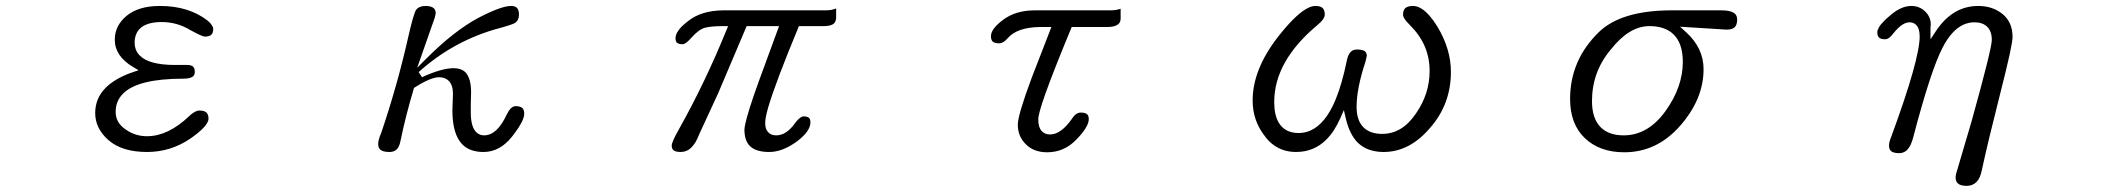

<svg xmlns="http://www.w3.org/2000/svg" viewBox="-20 -497 7040 642"><path d="M657.2 -66.4Q677.2 -86.4 677.2 -100.1Q677.2 -113.8 670.4 -120.6Q663.6 -127.4 646.5 -127.4Q637.7 -127.4 626 -119.6Q619.1 -115.2 612.8 -108.9Q542 -41.5 471.7 -41.5Q432.1 -41.5 400.4 -64Q366.7 -86.4 366.7 -122.8Q366.7 -159.2 391.6 -184.1Q441.4 -233.9 592.8 -233.9Q617.7 -233.9 626.5 -242.7Q631.3 -247.6 631.3 -256.8Q631.3 -268.6 625.7 -274.2Q620.1 -279.8 605.5 -279.8H565.4Q478.5 -279.8 447.8 -311Q430.2 -328.1 430.2 -354.5Q430.2 -383.3 447.3 -400.9Q470.2 -423.3 520.5 -423.3Q572.3 -423.3 616.2 -396.5Q653.8 -376 664.1 -374.5Q680.2 -374.5 687 -381.3Q692.9 -387.2 692.9 -400.4Q692.9 -411.6 674.8 -427.7Q611.3 -477.1 514.6 -477.1Q444.8 -477.1 404.8 -445.3Q363.8 -412.1 363.8 -364.3Q363.8 -309.6 424.3 -273.4L443.4 -262.2L413.6 -252Q362.3 -232.4 333.5 -203.6Q298.3 -168.5 298.3 -119.1Q298.3 -67.4 342.8 -28.3Q388.2 11.2 471.7 11.2Q549.8 11.2 615.2 -32.7Q642.1 -51.3 657.2 -66.4Z M1497.1 -269Q1456.5 -269 1391.1 -238.8L1379.9 -255.9Q1490.7 -356 1633.8 -398.4Q1692.9 -414.1 1702.1 -420.4Q1715.3 -429.2 1715.3 -448.2Q1715.3 -463.9 1708.5 -470.7Q1702.1 -477.1 1688.5 -477.1Q1655.8 -477.1 1577.1 -436Q1496.6 -392.1 1406.7 -302.2L1375 -270.5L1433.6 -437.5L1437 -452.1Q1436.5 -463.4 1431.2 -468.8Q1422.9 -477.1 1402.3 -477.1Q1381.8 -477.1 1371.6 -464.4Q1362.8 -452.1 1344.2 -369.6Q1308.6 -211.4 1253.9 -50.3L1253.4 -49.8Q1244.6 -28.3 1244.6 -15.9Q1244.6 -3.4 1250.5 2.4Q1259.3 11.2 1282.2 11.2Q1297.9 11.2 1306.6 2.4Q1315.4 -6.3 1318.8 -24.4Q1335.9 -107.9 1364.3 -203.1Q1386.7 -217.3 1398.4 -223.1Q1410.2 -229 1416.5 -231.4Q1422.9 -233.9 1428.2 -235.4Q1438.5 -238.8 1447.8 -238.8Q1468.3 -238.8 1480.5 -226.6Q1494.6 -212.4 1494.6 -183.6L1492.7 -127.9Q1492.7 -47.4 1526.4 -13.7Q1551.3 11.2 1596.7 11.2Q1651.4 11.2 1692.4 -40.5Q1715.3 -69.8 1725.6 -90.8Q1732.9 -106.4 1732.9 -116.2Q1732.9 -129.4 1727.1 -135.3Q1720.2 -142.1 1704.1 -142.1Q1688 -142.1 1674.3 -113.8Q1642.1 -44.4 1598.6 -44.4Q1583 -44.4 1572.3 -55.2Q1554.2 -73.2 1554.2 -121.1V-149.4L1555.2 -188.5Q1555.2 -235.8 1536.1 -255.4Q1522 -269 1497.1 -269Z M2775.9 -468.8Q2760.7 -462.4 2740.2 -462.4H2397.5Q2324.7 -461.4 2281.7 -427.2Q2268.6 -417 2261.7 -410.4Q2254.9 -403.8 2250.7 -398.2Q2246.6 -392.6 2243.7 -387.7Q2238.8 -377.9 2238.8 -369.1Q2238.8 -359.4 2243.2 -354.5Q2249 -349.1 2262.7 -349.1Q2272.9 -349.1 2292 -371.1Q2316.4 -398.4 2337.4 -404.3Q2357.9 -409.7 2399.4 -409.7H2414.6L2408.7 -395.5Q2338.4 -222.2 2250 -64.5Q2226.1 -22 2226.1 -10.7Q2226.1 -0.5 2231 4.4Q2237.8 11.2 2255.9 11.2Q2276.9 11.2 2292 -3.9Q2307.1 -19 2317.9 -47.9L2381.3 -185.1L2476.6 -409.7H2585L2517.6 -226.1Q2480 -122.1 2471.7 -81.1Q2469.2 -68.8 2469.2 -63.5Q2469.2 -27.3 2487.3 -8.8Q2507.8 11.2 2552 11.2Q2596.2 11.2 2644.5 -23.9Q2689.9 -58.1 2689.9 -87.9Q2689.9 -97.7 2685.5 -102.5Q2679.7 -107.9 2666 -107.9Q2663.6 -107.9 2659.2 -105.5Q2648.9 -100.1 2635.3 -81.1Q2629.9 -73.7 2623 -66.9Q2600.6 -44.4 2575.2 -44.4Q2558.6 -44.4 2549.3 -54.2Q2538.6 -64.5 2538.6 -85Q2538.6 -102.5 2548.3 -136.7Q2572.3 -219.2 2651.4 -409.7H2735.4Q2759.3 -409.7 2769 -418.9Q2775.9 -426.3 2775.9 -439.5Z M3481.4 12.2Q3538.6 12.2 3579.6 -30.8Q3620.6 -73.2 3620.6 -98.6Q3620.6 -109.4 3615.7 -114.3Q3609.4 -120.6 3593.8 -120.6Q3577.6 -120.6 3564.9 -100.6Q3527.8 -47.4 3491.2 -47.4Q3474.6 -47.4 3464.4 -57.6Q3451.7 -70.3 3451.7 -97.7Q3451.7 -115.7 3473.6 -178.2Q3500.5 -254.9 3563.5 -406.7H3681.6Q3718.8 -406.7 3725.6 -425.3Q3727.1 -429.7 3727.1 -436.5V-467.8Q3712.4 -462.4 3692.4 -462.4H3440.4Q3375.5 -462.4 3333.5 -430.2Q3293.5 -400.4 3293.5 -376Q3293.5 -364.3 3298.8 -358.4Q3305.7 -352.1 3321.3 -352.1Q3334.5 -352.1 3348.6 -368.2Q3379.9 -405.8 3458 -406.7H3480.5H3495.6L3429.7 -236.8Q3383.3 -112.3 3383.3 -80.1Q3383.3 -40.5 3410.6 -14.2Q3437 12.2 3481.4 12.2Z M4313.5 11.2Q4373.5 11.2 4415 -30.3Q4441.9 -57.1 4461.4 -101.1L4473.6 -128.9L4480.5 -99.1Q4492.7 -47.9 4519.5 -20.5Q4551.8 11.2 4606.4 11.2Q4693.4 11.2 4761.7 -69.3Q4831.5 -148.4 4831.5 -256.8Q4831.5 -332 4787.1 -406.7Q4760.7 -449.7 4735.8 -466.3Q4720.2 -477.1 4705.1 -477.1Q4686.5 -477.1 4678.2 -469.2Q4671.4 -461.9 4671.4 -447.3Q4671.4 -439.5 4682.1 -426.3Q4687 -420.4 4695.8 -411.6Q4760.3 -347.2 4760.3 -259.8Q4760.3 -183.1 4714.4 -117.2Q4668.5 -49.3 4601.6 -49.3Q4561 -49.3 4539.1 -71.3Q4516.1 -94.2 4516.1 -139.6Q4516.1 -201.7 4545.9 -291L4550.3 -310.5Q4549.8 -321.3 4543 -326.2Q4534.7 -331.5 4517.6 -331.5Q4504.4 -331.5 4496.6 -323.7Q4486.8 -314 4482.9 -292Q4467.3 -216.3 4446.3 -165Q4412.6 -83 4361.8 -60.5Q4342.8 -52.2 4322.3 -52.2Q4275.4 -52.2 4254.9 -88.4Q4240.7 -113.3 4240.7 -156.2Q4240.7 -293 4386.2 -414.1Q4409.7 -433.6 4409.7 -448.2Q4409.7 -462.9 4402.6 -470Q4395.5 -477.1 4377.9 -477.1Q4349.1 -477.1 4302.7 -430.7Q4279.3 -407.2 4252.4 -372.6Q4168.5 -264.2 4168.5 -161.1Q4168.5 -93.3 4209.5 -41.5Q4216.3 -32.2 4223.1 -25.4Q4259.8 11.2 4313.5 11.2Z M5409.2 -44.4Q5359.4 -44.4 5332.5 -71.3Q5303.2 -100.6 5303.2 -159.2Q5303.2 -256.8 5366.2 -331.5Q5427.7 -409.7 5495.1 -409.7Q5548.3 -409.7 5576.7 -381.3Q5606.9 -351.1 5606.9 -290Q5606.9 -206.5 5549.3 -126Q5490.7 -44.4 5409.2 -44.4ZM5676.3 -265.6Q5676.3 -335.4 5619.1 -388.2L5597.7 -407.7L5753.4 -397.9Q5772 -397.9 5780.8 -406.2Q5788.6 -414.6 5788.6 -431.6Q5788.6 -443.8 5781.7 -450.7Q5774.4 -458 5757.3 -460.9Q5748 -462.4 5736.3 -462.4H5565.4Q5400.9 -461.4 5326.7 -390.1Q5230 -296.4 5230 -166Q5230 -82.5 5278.8 -35.6Q5328.6 12.2 5411.1 12.2Q5520.5 12.2 5598.4 -76.9Q5676.3 -166 5676.3 -265.6Z M6526.4 64.9Q6519 86.4 6519 96.7Q6519 102.1 6520.8 107.2Q6522.5 112.3 6525.9 115.7Q6534.7 124.5 6555.7 124.5Q6575.7 124.5 6588.6 111.8Q6601.6 99.1 6606.9 71.3Q6627.9 -25.9 6668.9 -187Q6709.5 -346.2 6709.5 -373Q6709.5 -421.9 6677.2 -449.2Q6643.6 -477.1 6594.7 -477.1Q6509.3 -477.1 6453.6 -393.6L6435.1 -365.7V-404.8L6436 -415.5Q6436 -439.5 6418.5 -457.5Q6398.9 -477.1 6371.1 -477.1Q6335 -477.1 6296.9 -442.4Q6285.2 -432.6 6280.8 -427.7Q6268.6 -416 6262.9 -406Q6257.3 -396 6257.3 -389.6Q6257.3 -377.4 6262.7 -371.6Q6269 -365.7 6283.2 -365.7Q6296.4 -365.7 6310.1 -384.3Q6339.8 -422.4 6365.2 -422.4Q6378.4 -422.4 6387.2 -413.6Q6398.9 -401.9 6398.9 -375Q6398.9 -298.8 6304.7 -42Q6296.4 -22.5 6296.4 -10.5Q6296.4 1.5 6302.2 7.3Q6310.1 15.1 6330.1 15.1Q6346.2 15.1 6356.9 4.4Q6369.6 -8.3 6377 -36.6Q6436.5 -263.7 6476.1 -338.9Q6505.9 -396.5 6545.4 -414.6Q6563 -422.4 6582 -422.4Q6609.9 -422.4 6625 -407.2Q6640.1 -392.1 6640.1 -363.3Q6640.1 -334.5 6572.3 -90.8Z"/></svg>

Font: YuPearl-ExtraLight
Style: ExtraLight
Weight: 200
Designer: Max Yao
Foundry: Max-Everyday
Version: Version 1.011; ttfautohint (v1.8.3)